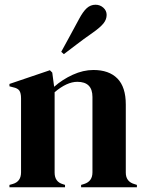

<svg xmlns="http://www.w3.org/2000/svg" viewBox="-20 -792 618 812"><path d="M20 0V-10L34 -14Q69 -24 69 -63V-376Q69 -398 62 -408.5Q55 -419 35 -423L20 -427V-437L191 -495L201 -485L209 -425Q244 -456 288 -476Q332 -496 375 -496Q441 -496 476.5 -460Q512 -424 512 -350V-62Q512 -23 550 -13L559 -10V0H323V-10L336 -14Q371 -25 371 -63V-382Q371 -446 307 -446Q263 -446 211 -402V-62Q211 -23 246 -13L255 -10V0ZM239 -573Q253 -599 271 -631.5Q289 -664 314 -711Q331 -743 347 -757.5Q363 -772 384 -772Q403 -772 417 -759.5Q431 -747 431 -729Q431 -710 418 -693.5Q405 -677 374 -655Q331 -625 302 -602.5Q273 -580 250 -563Z"/></svg>

Font: DeepMind Serif Display
Style: Regular
Weight: 400
Designer: Frank Grießhammer / Modifications: Colophon Foundry
Foundry: Colophon Foundry
Version: Version 5.003; ttfautohint (v1.8.2)